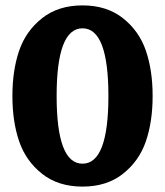

<svg xmlns="http://www.w3.org/2000/svg" viewBox="-20 -682 612 712"><path d="M51 -158Q26 -231 26 -326Q26 -421 51 -494Q76 -567 136 -614.5Q196 -662 286 -662Q376 -662 436 -614.5Q496 -567 521 -494Q546 -421 546 -326Q546 -231 521 -158Q496 -85 436 -37.5Q376 10 286 10Q196 10 136 -37.5Q76 -85 51 -158ZM286 -75Q382 -75 382 -326Q382 -577 286 -577Q190 -577 190 -326Q190 -75 286 -75Z"/></svg>

Font: Andada SC
Style: Bold
Weight: 700
Designer: Carolina Giovagnoli
Foundry: Carolina Giovagnoli
Version: Version 1.003